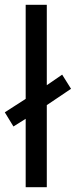

<svg xmlns="http://www.w3.org/2000/svg" viewBox="-29 -780 316 800"><path d="M78 0V-285L27 -253L-9 -312L78 -368V-760H166V-425L230 -469L267 -410L166 -342V0Z"/></svg>

Font: Noto Sans NKo Unjoined
Style: Regular
Weight: 400
Designer: Monotype Design Team
Foundry: Monotype Imaging Inc.
Version: Version 2.004